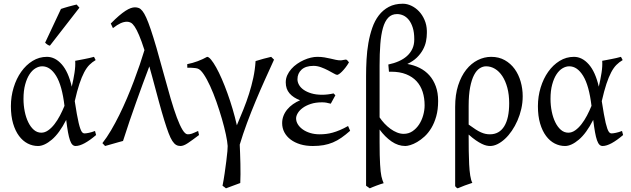

<svg xmlns="http://www.w3.org/2000/svg" viewBox="-20 -777 3423 1041"><path d="M204.1 -57.6Q223.1 -57.6 241.2 -70.3Q259.3 -83 275.4 -103.8Q291.5 -124.5 305.2 -150.6Q318.8 -176.8 329.6 -203.1Q316.4 -313.5 284.4 -365.5Q252.4 -417.5 209 -417.5Q190.4 -417.5 172.4 -406.7Q154.3 -396 139.9 -374Q125.5 -352.1 116.5 -318.8Q107.4 -285.6 107.4 -240.7Q107.4 -206.1 114 -173.1Q120.6 -140.1 133.1 -114.5Q145.5 -88.9 163.3 -73.2Q181.2 -57.6 204.1 -57.6ZM498.5 -451.2Q480 -440.4 464.8 -425.3Q449.7 -410.2 436.3 -384.8Q422.9 -359.4 410.4 -321.8Q397.9 -284.2 385.3 -228.5Q391.6 -187.5 396.7 -158.7Q401.9 -129.9 406.5 -110.6Q411.1 -91.3 415.3 -79.8Q419.4 -68.4 423.3 -62.7Q427.2 -57.1 431.2 -55.4Q435.1 -53.7 439 -53.7Q446.8 -53.7 462.2 -56.9Q477.5 -60.1 495.1 -66.9Q496.1 -62.5 497.6 -57.6Q499 -52.7 501 -44.9Q467.3 -16.1 439 -0.7Q410.6 14.6 390.1 14.6Q379.9 14.6 372.6 7.3Q365.2 0 359.4 -16.6Q353.5 -33.2 348.6 -60.3Q343.8 -87.4 338.9 -127Q301.8 -54.2 261 -19.8Q220.2 14.6 186 14.6Q156.7 14.6 130.1 1Q103.5 -12.7 83.3 -39.8Q63 -66.9 51 -107.4Q39.1 -147.9 39.1 -201.2Q39.1 -253.9 54 -302.5Q68.8 -351.1 95 -387.9Q121.1 -424.8 156.7 -446.8Q192.4 -468.8 234.4 -468.8Q278.8 -468.8 314.7 -428.2Q350.6 -387.7 369.1 -307.1Q378.4 -346.2 384 -382.6Q389.6 -418.9 387.7 -447.3Q398.4 -449.2 411.1 -451.7Q423.8 -454.1 437.5 -456.8Q451.2 -459.5 464.4 -462.4Q477.5 -465.3 489.3 -468.8Q493.2 -463.4 494.6 -459Q496.1 -454.6 498.5 -451.2ZM250.5 -529.3Q246.6 -530.3 243.7 -531.5Q240.7 -532.7 237.8 -534.7Q234.9 -536.6 231.9 -539.1Q229 -541.5 224.6 -545.4L310.5 -728.5Q318.4 -731.4 329.1 -734.6Q339.8 -737.8 351.6 -741.2Q363.3 -744.6 374.8 -747.3Q386.2 -750 395.5 -752.4L410.6 -735.4Z M1059.1 -44.9Q1022.5 -17.1 998.8 -1.2Q975.1 14.6 958.5 14.6Q945.3 14.6 934.8 8.5Q924.3 2.4 914.3 -12.9Q904.3 -28.3 894 -55.4Q883.8 -82.5 870.8 -124.3Q857.9 -166 841.8 -224.9Q825.7 -283.7 804.7 -362.8L789.6 -417Q771 -368.2 753.4 -320.3Q735.8 -272.5 718.3 -223.1Q700.7 -173.8 682.9 -121.8Q665 -69.8 647 -12.7Q637.2 -10.3 624.3 -6.6Q611.3 -2.9 597.7 1Q584 4.9 571.3 8.5Q558.6 12.2 549.8 14.6L535.2 -1Q559.1 -31.2 582 -70.3Q605 -109.4 626.7 -153.3Q648.4 -197.3 668.5 -244.4Q688.5 -291.5 705.8 -337.4Q723.1 -383.3 737.8 -426.3Q752.4 -469.2 763.2 -505.4Q747.1 -555.7 734.1 -585.9Q721.2 -616.2 710.2 -632.6Q699.2 -648.9 689.2 -654.1Q679.2 -659.2 668.9 -659.2Q651.9 -659.2 634 -651.1Q616.2 -643.1 592.3 -624.5L580.6 -649.4Q605 -674.3 624.8 -691.2Q644.5 -708 660.4 -718.3Q676.3 -728.5 688.7 -732.9Q701.2 -737.3 711.4 -737.3Q722.7 -737.3 732.4 -733.6Q742.2 -730 752.2 -717.5Q762.2 -705.1 772.9 -681.4Q783.7 -657.7 797.4 -617.4Q811 -577.1 828.4 -517.8Q845.7 -458.5 868.2 -375Q887.7 -302.7 905.3 -242.7Q922.9 -182.6 939 -139.6Q955.1 -96.7 969.7 -72.8Q984.4 -48.8 998 -48.8Q1003.9 -48.8 1008.8 -49.6Q1013.7 -50.3 1019.8 -52.2Q1025.9 -54.2 1033.9 -57.9Q1042 -61.5 1054.2 -66.9Z M1465.8 -453.6Q1441.9 -401.4 1416.3 -344.5Q1390.6 -287.6 1366 -228.5Q1341.3 -169.4 1319.1 -109.6Q1296.9 -49.8 1279.8 7.3Q1280.8 25.4 1281.7 52.7Q1282.7 80.1 1283.4 109.9Q1284.2 139.6 1283.9 167.7Q1283.7 195.8 1282.7 215.3Q1264.6 222.2 1242.9 230Q1221.2 237.8 1205.1 244.1Q1201.7 241.2 1197.5 238Q1193.4 234.9 1186.5 230Q1192.9 198.2 1198 162.8Q1203.1 127.4 1207 96.7Q1210.9 65.9 1212.9 43.5Q1214.8 21 1214.4 14.6Q1212.9 -9.3 1204.6 -48.3Q1196.3 -87.4 1183.1 -132.8Q1169.9 -178.2 1153.6 -224.9Q1137.2 -271.5 1119.4 -310.3Q1101.6 -349.1 1084 -375Q1066.4 -400.9 1051.3 -405.3Q1043 -407.7 1033.2 -408.4Q1023.4 -409.2 1015.1 -409.7Q1005.4 -410.2 995.6 -409.7L995.1 -429.2Q1023.4 -434.6 1052 -445.3Q1080.6 -456.1 1103 -468.8Q1111.8 -468.8 1124.5 -453.4Q1137.2 -438 1152.1 -411.4Q1167 -384.8 1182.6 -348.9Q1198.2 -313 1213.1 -271.7Q1228 -230.5 1241.2 -186Q1254.4 -141.6 1264.2 -97.7Q1282.7 -141.6 1299.8 -183.8Q1316.9 -226.1 1330.3 -268.6Q1343.8 -311 1353.3 -355Q1362.8 -398.9 1365.7 -445.8Q1386.2 -452.1 1408.9 -458.5Q1431.6 -464.8 1450.2 -468.8Z M1872.1 -439Q1862.8 -422.9 1852.8 -410.2Q1842.8 -397.5 1834 -388.7Q1825.2 -379.9 1818.4 -375.5Q1811.5 -371.1 1808.1 -371.1Q1802.7 -371.1 1789.6 -378.7Q1776.4 -386.2 1758.8 -395.5Q1741.2 -404.8 1720.5 -412.4Q1699.7 -419.9 1680.2 -419.9Q1637.2 -419.9 1615 -399.4Q1592.8 -378.9 1592.8 -347.2Q1592.8 -332 1601.1 -317.1Q1609.4 -302.2 1626.2 -290.3Q1643.1 -278.3 1668.2 -270.8Q1693.4 -263.2 1727.5 -263.2Q1740.7 -263.2 1757.3 -265.1Q1773.9 -267.1 1788.6 -270.5L1798.3 -260.3L1773.4 -214.8Q1759.3 -218.8 1748.5 -220.5Q1737.8 -222.2 1726.1 -222.2Q1690.9 -222.2 1664.6 -213.4Q1638.2 -204.6 1620.6 -191.4Q1603 -178.2 1594.2 -163.1Q1585.4 -147.9 1585.4 -135.3Q1585.4 -118.2 1595 -102.8Q1604.5 -87.4 1621.6 -75.2Q1638.7 -63 1662.1 -55.9Q1685.5 -48.8 1713.4 -48.8Q1730.5 -48.8 1747.8 -50.8Q1765.1 -52.7 1783.7 -57.9Q1802.2 -63 1823 -71.8Q1843.8 -80.6 1867.2 -93.8L1878.4 -67.9Q1853.5 -45.9 1831.1 -30.3Q1808.6 -14.6 1784.7 -4.6Q1760.7 5.4 1734.4 10Q1708 14.6 1675.8 14.6Q1638.7 14.6 1608.2 5.4Q1577.6 -3.9 1555.7 -20.5Q1533.7 -37.1 1521.7 -59.8Q1509.8 -82.5 1509.8 -109.4Q1509.8 -130.4 1517.1 -149.2Q1524.4 -168 1537.6 -183.8Q1550.8 -199.7 1568.6 -212.2Q1586.4 -224.6 1606.9 -233.4Q1570.3 -247.1 1549.8 -270.8Q1529.3 -294.4 1529.3 -330.6Q1529.3 -351.1 1537.6 -369.4Q1545.9 -387.7 1559.6 -403.1Q1573.2 -418.5 1590.8 -430.7Q1608.4 -442.9 1627.4 -451.4Q1646.5 -460 1665.3 -464.4Q1684.1 -468.8 1700.2 -468.8Q1721.7 -468.8 1739.3 -465.8Q1756.8 -462.9 1772.2 -459.2Q1787.6 -455.6 1801 -452.6Q1814.5 -449.7 1828.1 -449.7Q1829.6 -449.7 1833.5 -450.4Q1837.4 -451.2 1842 -451.9Q1846.7 -452.6 1850.8 -453.4Q1855 -454.1 1856.4 -454.1Q1861.8 -451.7 1865 -447.8Q1868.2 -443.8 1872.1 -439Z M2038.1 -140.6Q2049.8 -123 2064.9 -106.9Q2080.1 -90.8 2097.2 -78.4Q2114.3 -65.9 2132.6 -58.6Q2150.9 -51.3 2168.5 -51.3Q2195.3 -51.3 2216.3 -65.4Q2237.3 -79.6 2252 -101.8Q2266.6 -124 2274.4 -151.6Q2282.2 -179.2 2282.2 -205.6Q2282.2 -245.6 2271.5 -279.1Q2260.7 -312.5 2238.5 -336.7Q2216.3 -360.8 2181.9 -374.5Q2147.5 -388.2 2100.6 -388.2H2088.9L2085.4 -427.2Q2116.2 -433.6 2142.1 -445.1Q2168 -456.5 2186.5 -473.1Q2205.1 -489.7 2215.6 -512Q2226.1 -534.2 2226.1 -562.5V-564.5Q2226.1 -601.1 2218 -626.7Q2210 -652.3 2196.8 -668.9Q2183.6 -685.5 2167 -693.1Q2150.4 -700.7 2132.8 -700.7Q2103.5 -700.7 2085 -681.2Q2066.4 -661.6 2056.2 -625.2Q2045.9 -588.9 2042 -537.4Q2038.1 -485.8 2038.1 -421.9ZM2355.5 -229.5Q2355.5 -182.6 2345.2 -146.2Q2335 -109.9 2318.6 -82.8Q2302.2 -55.7 2282 -37.1Q2261.7 -18.6 2241.9 -7.1Q2222.2 4.4 2205.1 9.5Q2188 14.6 2177.7 14.6Q2138.7 14.6 2103 -10Q2067.4 -34.7 2038.1 -74.7V-4.4Q2038.1 34.2 2038.8 63.2Q2039.6 92.3 2040.8 114Q2042 135.7 2043.7 151.4Q2045.4 167 2047.9 178.7Q2050.3 190.4 2053.5 199.2Q2056.6 208 2060.1 216.3Q2052.7 218.3 2042.5 221.7Q2032.2 225.1 2021.5 229.2Q2010.7 233.4 2000.7 237.3Q1990.7 241.2 1984.9 244.1L1964.8 230V-364.7Q1964.8 -408.2 1967.3 -454.1Q1969.7 -500 1977.3 -543.5Q1984.9 -586.9 1998.3 -625.7Q2011.7 -664.6 2033.9 -693.6Q2056.2 -722.7 2088.1 -739.7Q2120.1 -756.8 2164.1 -756.8Q2187.5 -756.8 2210.4 -745.8Q2233.4 -734.9 2251.7 -715.6Q2270 -696.3 2281.7 -669.2Q2293.5 -642.1 2294.4 -609.9V-597.7Q2294.4 -576.2 2289.8 -553Q2285.2 -529.8 2272.9 -507.3Q2260.7 -484.9 2240.2 -464.8Q2219.7 -444.8 2188.5 -430.2Q2224.1 -424.3 2254.9 -408.9Q2285.6 -393.6 2307.9 -368.7Q2330.1 -343.8 2342.8 -309.1Q2355.5 -274.4 2355.5 -229.5Z M2521 -101.6Q2542.5 -85.9 2558.3 -75.7Q2574.2 -65.4 2587.4 -59.6Q2600.6 -53.7 2612.1 -51.3Q2623.5 -48.8 2636.2 -48.8Q2687 -48.8 2713.9 -92.3Q2740.7 -135.7 2740.7 -217.3Q2740.7 -264.2 2730.7 -301.3Q2720.7 -338.4 2703.6 -364.3Q2686.5 -390.1 2663.8 -403.8Q2641.1 -417.5 2615.7 -417.5Q2597.7 -417.5 2580.6 -406.5Q2563.5 -395.5 2550.3 -370.4Q2537.1 -345.2 2529.1 -304.2Q2521 -263.2 2521 -203.1ZM2814 -255.4Q2814 -220.2 2806.4 -186.8Q2798.8 -153.3 2785.6 -123.3Q2772.5 -93.3 2755.1 -67.9Q2737.8 -42.5 2718 -24.2Q2698.2 -5.9 2677.5 4.4Q2656.7 14.6 2637.2 14.6Q2628.4 14.6 2617.4 12.2Q2606.4 9.8 2592.3 2.9Q2578.1 -3.9 2560.5 -15.9Q2543 -27.8 2521 -47.4V-34.7Q2521 2.4 2521.5 41Q2522 79.6 2523.7 113.8Q2525.4 147.9 2529.5 174.6Q2533.7 201.2 2541 214.4Q2518.6 221.7 2500.2 228.5Q2481.9 235.4 2461.4 244.1Q2456.1 241.7 2453.9 239.3Q2451.7 236.8 2447.8 232.4V-197.8Q2447.8 -263.7 2464.1 -314.2Q2480.5 -364.7 2507.8 -399.2Q2535.2 -433.6 2570.3 -451.2Q2605.5 -468.8 2643.1 -468.8Q2685.1 -468.8 2717 -450.7Q2749 -432.6 2770.5 -402.8Q2792 -373 2803 -334.5Q2814 -295.9 2814 -255.4Z M3061.5 -57.6Q3080.6 -57.6 3098.6 -70.3Q3116.7 -83 3132.8 -103.8Q3148.9 -124.5 3162.6 -150.6Q3176.3 -176.8 3187 -203.1Q3173.8 -313.5 3141.8 -365.5Q3109.9 -417.5 3066.4 -417.5Q3047.9 -417.5 3029.8 -406.7Q3011.7 -396 2997.3 -374Q2982.9 -352.1 2973.9 -318.8Q2964.8 -285.6 2964.8 -240.7Q2964.8 -206.1 2971.4 -173.1Q2978 -140.1 2990.5 -114.5Q3002.9 -88.9 3020.8 -73.2Q3038.6 -57.6 3061.5 -57.6ZM3356 -451.2Q3337.4 -440.4 3322.3 -425.3Q3307.1 -410.2 3293.7 -384.8Q3280.3 -359.4 3267.8 -321.8Q3255.4 -284.2 3242.7 -228.5Q3249 -187.5 3254.2 -158.7Q3259.3 -129.9 3263.9 -110.6Q3268.6 -91.3 3272.7 -79.8Q3276.9 -68.4 3280.8 -62.7Q3284.7 -57.1 3288.6 -55.4Q3292.5 -53.7 3296.4 -53.7Q3304.2 -53.7 3319.6 -56.9Q3335 -60.1 3352.5 -66.9Q3353.5 -62.5 3355 -57.6Q3356.4 -52.7 3358.4 -44.9Q3324.7 -16.1 3296.4 -0.7Q3268.1 14.6 3247.6 14.6Q3237.3 14.6 3230 7.3Q3222.7 0 3216.8 -16.6Q3210.9 -33.2 3206.1 -60.3Q3201.2 -87.4 3196.3 -127Q3159.2 -54.2 3118.4 -19.8Q3077.6 14.6 3043.5 14.6Q3014.2 14.6 2987.5 1Q2960.9 -12.7 2940.7 -39.8Q2920.4 -66.9 2908.4 -107.4Q2896.5 -147.9 2896.5 -201.2Q2896.5 -253.9 2911.4 -302.5Q2926.3 -351.1 2952.4 -387.9Q2978.5 -424.8 3014.2 -446.8Q3049.8 -468.8 3091.8 -468.8Q3136.2 -468.8 3172.1 -428.2Q3208 -387.7 3226.6 -307.1Q3235.8 -346.2 3241.5 -382.6Q3247.1 -418.9 3245.1 -447.3Q3255.9 -449.2 3268.6 -451.7Q3281.2 -454.1 3294.9 -456.8Q3308.6 -459.5 3321.8 -462.4Q3335 -465.3 3346.7 -468.8Q3350.6 -463.4 3352.1 -459Q3353.5 -454.6 3356 -451.2Z"/></svg>

Font: Noto Serif Devanagari
Style: Regular
Weight: 400
Designer: Monotype Design Team
Foundry: Monotype Imaging Inc.
Version: Version 1.01